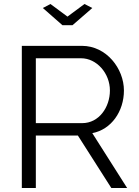

<svg xmlns="http://www.w3.org/2000/svg" viewBox="-20 -939 693 959"><path d="M194 -899 292 -813H342L441 -899L402 -919L317 -856L232 -919ZM159 0V-262H369L536 0H615L441 -274C536 -292 599 -383 599 -487C599 -596 512 -710 389 -710H89V0ZM159 -648H385C463 -648 529 -573 529 -487C529 -403 474 -324 391 -324H159Z"/></svg>

Font: Raleway Reg
Style: Regular
Weight: 400
Designer: Matt McInerney, Pablo Impallari, Rodrigo Fuenzalida
Foundry: Matt McInerney, Pablo Impallari, Rodrigo Fuenzalida
Version: Version 3.00 July 28, 2015